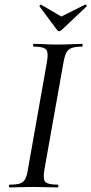

<svg xmlns="http://www.w3.org/2000/svg" viewBox="-20 -816 398 836"><path d="M22 0Q19 0 19 -6Q19 -12 22 -12Q51 -12 66.5 -17Q82 -22 90 -37Q98 -52 102 -81L184 -544Q192 -587 181 -600Q170 -613 127 -613Q124 -613 124 -619Q124 -625 127 -625Q148 -625 174.5 -623.5Q201 -622 230 -622Q263 -622 290 -623.5Q317 -625 337 -625Q340 -625 340 -619Q340 -613 337 -613Q308 -613 292 -607Q276 -601 268.5 -586Q261 -571 256 -542L174 -81Q166 -38 176.5 -25Q187 -12 232 -12Q234 -12 234 -6Q234 0 232 0Q211 0 185 -1Q159 -2 126 -2Q97 -2 70 -1Q43 0 22 0ZM229 -685 152 -788Q151 -790 154.5 -793.5Q158 -797 160 -795L247 -744L351 -796Q354 -797 356.5 -793.5Q359 -790 357 -788L248 -685Q237 -675 229 -685Z"/></svg>

Font: Cormorant Garamond Light Medium
Style: Italic
Weight: 500
Italic angle: -10°
Version: Version 4.001